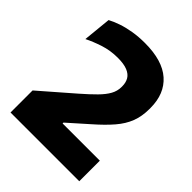

<svg xmlns="http://www.w3.org/2000/svg" viewBox="-186 -760 868 868"><g transform="rotate(45 248.0 -326.0)"><path d="M467 0H27.5V-141L184 -277Q223.5 -311.5 249.2 -337.5Q275 -363.5 288 -387Q301 -410.5 301 -436.5V-441Q301 -464.5 291 -481.8Q281 -499 257.8 -508.5Q234.5 -518 196 -518Q148.5 -518 106.5 -504.2Q64.5 -490.5 32 -474L45.5 -609Q67 -620.5 95.2 -630.2Q123.5 -640 158.8 -646Q194 -652 235.5 -652Q347.5 -652 404 -602Q460.5 -552 460.5 -462V-455Q460.5 -408 446 -370.5Q431.5 -333 401.2 -297.8Q371 -262.5 323.5 -221L229 -137V-108.5L162 -131.5H467Z"/></g></svg>

Font: Anek Kannada Medium
Style: Bold
Weight: 700
Version: Version 1.003